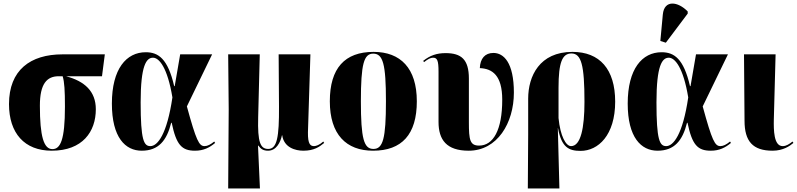

<svg xmlns="http://www.w3.org/2000/svg" viewBox="-20 -844 4516 1088"><path d="M273 10C448 10 523 -98 523 -225C523 -327 459 -384 354 -412H558L574 -536H334C152 -536 31 -447 31 -254C31 -90 118 10 273 10ZM277 1C228 1 206 -71 206 -245C206 -369 245 -412 313 -412H335C345 -380 348 -331 348 -240C348 -50 322 1 277 1Z M783 10C878 10 925 -47 950 -148H953C979 -23 1010 10 1085 10C1134 10 1168 -8 1199 -34L1194 -42C1173 -25 1156 -16 1139 -16C1108 -16 1092 -47 1039 -241L1182 -536H1001L970 -356H967C931 -512 877 -548 806 -548C696 -548 614 -454 614 -257C614 -65 690 10 783 10ZM832 -16C795 -16 777 -50 777 -264C777 -473 809 -517 847 -517C882 -517 929 -461 957 -292C926 -82 873 -16 832 -16Z M1273 224H1453L1442 -19H1444C1458 1 1473 10 1499 10C1545 10 1569 -36 1578 -78H1579C1589 -8 1653 10 1699 10C1760 10 1790 -12 1817 -34L1812 -42C1791 -23 1771 -16 1760 -16C1740 -16 1724 -25 1725 -94L1739 -536H1559L1561 -240C1562 -67 1550 0 1500 0C1456 0 1439 -36 1443 -180L1452 -536H1273L1276 -225Z M2094 10C2257 10 2342 -82 2342 -270C2342 -458 2249 -550 2097 -550C1934 -550 1849 -458 1849 -270C1849 -82 1942 10 2094 10ZM2096 0C2042 0 2025 -58 2025 -270C2025 -482 2042 -540 2095 -540C2150 -540 2167 -482 2167 -270C2167 -58 2150 0 2096 0Z M2636 10C2798 10 2892 -147 2892 -319C2892 -490 2834 -544 2776 -544C2728 -544 2701 -512 2699 -458C2770 -455 2826 -417 2826 -279C2826 -107 2775 -19 2695 -19C2643 -19 2637 -51 2637 -151V-399C2637 -508 2593 -543 2505 -543C2455 -543 2417 -530 2378 -499L2383 -492C2406 -510 2420 -517 2434 -517C2458 -517 2465 -501 2465 -437V-153C2465 -52 2510 10 2636 10Z M2971 224H3150L3141 -118H3142C3162 -8 3204 11 3270 11C3370 11 3466 -78 3466 -268C3466 -452 3378 -550 3224 -550C3037 -550 2973 -412 2973 -285V-82ZM3216 -16C3187 -16 3155 -72 3145 -175V-347C3145 -490 3166 -541 3218 -541C3274 -541 3292 -476 3292 -267C3292 -119 3271 -16 3216 -16Z M3753 -602 3877 -767V-779C3822 -836 3744 -847 3736 -762L3722 -612ZM3706 10C3801 10 3848 -47 3873 -148H3876C3902 -23 3933 10 4008 10C4057 10 4091 -8 4122 -34L4117 -42C4096 -25 4079 -16 4062 -16C4031 -16 4015 -47 3962 -241L4105 -536H3924L3893 -356H3890C3854 -512 3800 -548 3729 -548C3619 -548 3537 -454 3537 -257C3537 -65 3613 10 3706 10ZM3755 -16C3718 -16 3700 -50 3700 -264C3700 -473 3732 -517 3770 -517C3805 -517 3852 -461 3880 -292C3849 -82 3796 -16 3755 -16Z M4358 10C4418 10 4456 -17 4476 -34L4471 -42C4453 -28 4436 -16 4415 -16C4364 -16 4364 -109 4365 -166L4375 -536H4196L4199 -160C4199 -43 4246 10 4358 10Z"/></svg>

Font: Noto Serif Display Condensed Black
Style: Regular
Weight: 900
Width: 3
Designer: Monotype Design Team
Foundry: Monotype Imaging Inc.
Version: Version 2.009